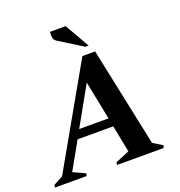

<svg xmlns="http://www.w3.org/2000/svg" viewBox="-183 -990 1051 1118"><g transform="rotate(-20 342.0 -431.0)"><path d="M-33 0 -30 -16 28 -47 379 -665H458L587 -51L645 -16L641 0H352L354 -16L441 -52L408 -219H187L92 -50L167 -16L163 0ZM216 -272H398L350 -511ZM414 -710 271 -799Q252 -811 250 -827Q248 -843 250 -862H347L434 -710Z"/></g></svg>

Font: Spectral
Style: Bold Italic
Weight: 700
Italic angle: -10°
Designer: Jean-Baptiste Levee
Foundry: Production Type
Version: Version 2.001